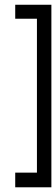

<svg xmlns="http://www.w3.org/2000/svg" viewBox="-20 -608 237 812"><path d="M197.3 184.1H44.4V122.1H136.2V-528.8H44.4V-587.9H197.3Z"/></svg>

Font: Meera
Style: Regular
Weight: 400
Designer: Hussain KH and Suresh P for Swathanthra Malayalam Computing (SMC)
Version: Version 7.0.0+20221109